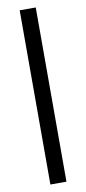

<svg xmlns="http://www.w3.org/2000/svg" viewBox="-95 -757 409 913"><g transform="rotate(-10 110.0 -300.5)"><path d="M71 120V-721.2H148.6V120Z"/></g></svg>

Font: TikTok Sans Light
Style: Regular
Weight: 300
Version: Version 4.000